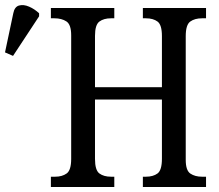

<svg xmlns="http://www.w3.org/2000/svg" viewBox="-30 -746 873 766"><path d="M173 0V-41H190Q218 -41 236 -54Q254 -67 254 -112V-605Q254 -648 235 -660.5Q216 -673 187 -673H173V-714H426V-673H413Q384 -673 366.5 -660Q349 -647 349 -603V-398H616V-602Q616 -647 598.5 -660Q581 -673 552 -673H540V-714H792V-673H776Q747 -673 729 -660Q711 -647 711 -602V-108Q711 -66 729.5 -53.5Q748 -41 776 -41H792V0H540V-41H552Q581 -41 598.5 -54Q616 -67 616 -113V-349H349V-112Q349 -67 366.5 -54Q384 -41 413 -41H426V0ZM22 -523 -10 -537 23 -693Q28 -719 46 -724Q64 -729 86 -719.5Q108 -710 126 -693V-681Z"/></svg>

Font: Noto Serif Condensed
Style: Regular
Weight: 400
Width: 3
Designer: Monotype Design Team
Foundry: Monotype Imaging Inc.
Version: Version 2.013; ttfautohint (v1.8.4.7-5d5b)